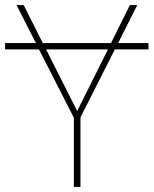

<svg xmlns="http://www.w3.org/2000/svg" viewBox="-20 -734 603 754"><path d="M270 0H296V-273L431 -540H563V-565H444L519 -714H490L416 -565H148L73 -714H45L121 -565H0V-540H133L270 -272ZM283 -298 161 -540H404Z"/></svg>

Font: Noto Sans Mono SemiCondensed Thin
Style: Regular
Weight: 100
Width: 4
Designer: Monotype Design Team
Foundry: Monotype Imaging Inc.
Version: Version 2.014